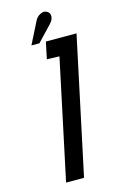

<svg xmlns="http://www.w3.org/2000/svg" viewBox="-128 -898 585 950"><g transform="rotate(-15 164.0 -422.5)"><path d="M153 -614 217 -612 87 0H179L328 -700H171ZM211 -777Q222 -788 226.5 -799.5Q231 -811 229 -822Q227 -833 217 -839Q205 -847 192.5 -844Q180 -841 170 -833Q160 -825 154 -813L97 -700H138Z"/></g></svg>

Font: Advent Pro SemiBold
Style: Italic
Weight: 600
Italic angle: -12°
Version: Version 3.000